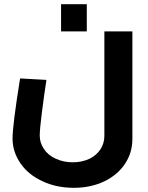

<svg xmlns="http://www.w3.org/2000/svg" viewBox="-20 -650 708 918"><path d="M333 248Q415 248 481 216Q545 184 579 131Q613 79 613 14V-500H479V0Q479 34 461 63Q440 94 408 109Q372 126 328 126Q284 126 247 109Q210 93 190 62Q170 33 170 -2Q170 -31 180 -110Q192 -204 202 -268L76 -275Q40 -51 40 12Q40 76 78 131Q115 185 182 216Q249 248 333 248ZM272 -630V-500H395V-630Z"/></svg>

Font: Online Auction - Bold
Style: Bold
Weight: 500
Designer: Mohamed Mostafa, the designer of Online Auction
Foundry: Kief Type Foundry
Version: ""